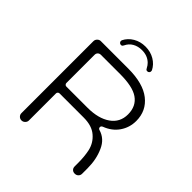

<svg xmlns="http://www.w3.org/2000/svg" viewBox="-222 -1008 1155 1155"><g transform="rotate(45 356.0 -430.0)"><path d="M189 -344Q189 -344 369 -344Q461 -344 515.5 -382Q570 -420 570 -488Q570 -558 519 -593Q471 -626 364 -626Q364 -626 201 -626Q189 -626 181.5 -618.5Q174 -611 174 -599V-359Q174 -353 179 -348Q183 -344 189 -344ZM515 -300Q573 -283 599 -224Q627 -163 627 -86V-40Q627 -27 618 -18Q609 -9 595 -9Q581 -9 572.5 -17.5Q564 -26 564 -40V-70Q564 -122 555 -166Q544 -218 504 -252Q465 -286 395 -286H189Q183 -286 178.5 -281.5Q174 -277 174 -271V-40Q174 -28 164.5 -18.5Q155 -9 142 -9Q129 -9 120 -18Q111 -27 111 -40V-652Q111 -665 120.5 -674.5Q130 -684 142 -684H375Q502 -684 567.5 -632.5Q633 -581 633 -495Q633 -439 602 -394Q571 -349 514 -328Q511 -327 507.5 -323.5Q504 -320 504 -314Q504 -308 507.5 -304.5Q511 -301 515 -300ZM227 -769Q227 -774 228 -777Q245 -811 279 -831Q313 -851 356 -851Q399 -851 433 -831Q467 -811 484 -777Q485 -774 485 -768.5Q485 -763 480.5 -758Q476 -753 468 -753Q461 -753 458 -756.5Q455 -760 453 -764Q445 -780 434 -791Q404 -821 356 -821Q323 -821 297.5 -806.5Q272 -792 259 -764Q257 -760 254 -756.5Q251 -753 244 -753Q237 -753 232 -758Q227 -763 227 -769Z"/></g></svg>

Font: Kurewa Gothic CJK TC Regular
Style: Regular
Weight: 400
Designer: Max Yao
Foundry: Max-Everyday
Version: Version 1.071; ttfautohint (v1.8.3)